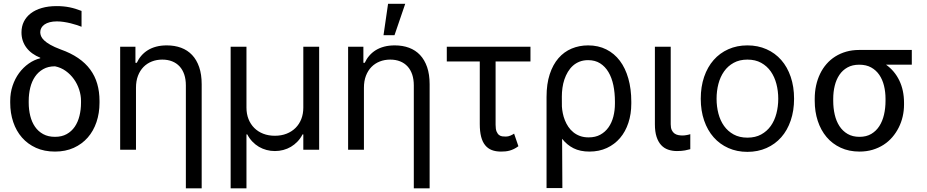

<svg xmlns="http://www.w3.org/2000/svg" viewBox="-20 -793 4908 1017"><path d="M93.8 -621.4Q93.8 -653.1 106.5 -678.6Q119.3 -704.2 143.3 -722.5Q167.3 -740.8 201.7 -750.7Q236.2 -760.7 279.8 -760.7Q299 -760.7 315.9 -759.1Q332.7 -757.5 348.5 -754.3Q364.3 -751.1 380 -746.3Q395.6 -741.5 411.9 -735.1V-651.3Q401.3 -655.5 386.4 -660.5Q371.4 -665.5 354 -669.7Q336.6 -674 318 -676.8Q299.4 -679.7 281.2 -679.7Q259.9 -679.7 243.6 -675.4Q227.3 -671.2 216.1 -663.5Q204.9 -655.9 199 -645.2Q193.2 -634.6 193.2 -622.2Q193.2 -612.6 197.4 -601.7Q201.7 -590.9 213.6 -579.4Q225.5 -567.8 246.6 -555.8Q267.8 -543.7 301.1 -531.2Q355.1 -512.1 394 -485.4Q432.9 -458.8 457.9 -424.7Q483 -390.6 495 -349.1Q507.1 -307.5 507.1 -258.5V-248.6Q507.1 -193.9 491.1 -146.5Q475.1 -99.1 444.8 -64.5Q414.4 -29.8 370.6 -9.9Q326.7 9.9 271.3 9.9Q214.8 9.9 170.8 -9.9Q126.8 -29.8 96.4 -64.5Q66.1 -99.1 50.1 -146.5Q34.1 -193.9 34.1 -248.6V-258.5Q34.1 -301.1 46.7 -338.8Q59.3 -376.4 81.1 -406.1Q103 -435.7 131.9 -456.1Q160.9 -476.6 193.2 -484.4V-487.2Q170.5 -496.4 152 -509.6Q133.5 -522.7 120.6 -539.8Q107.6 -556.8 100.7 -577.2Q93.8 -597.7 93.8 -621.4ZM132.1 -248.6Q132.1 -212 140.3 -179.2Q148.4 -146.3 165.5 -121.6Q182.5 -96.9 208.8 -82.6Q235.1 -68.2 271.3 -68.2Q307.2 -68.2 333.1 -82.6Q359 -96.9 375.9 -121.6Q392.8 -146.3 400.9 -179.2Q409.1 -212 409.1 -248.6V-258.5Q409.1 -288.4 399.3 -318.4Q389.6 -348.4 371.6 -373.6Q353.7 -398.8 328.3 -417.1Q302.9 -435.4 271.3 -441.8Q235.1 -441.8 208.8 -426.8Q182.5 -411.9 165.5 -386.9Q148.4 -361.9 140.3 -328.7Q132.1 -295.5 132.1 -258.5Z M700.3 0H616.5V-545.5H697.4V-460.2H704.5Q714.1 -481.2 728.7 -498Q743.3 -514.9 763 -527.2Q782.7 -539.4 807.7 -546Q832.7 -552.6 863.6 -552.6Q905.2 -552.6 939.3 -540Q973.4 -527.3 997.5 -501.8Q1021.7 -476.2 1035 -437.5Q1048.3 -398.8 1048.3 -346.6V204.5H964.5V-340.9Q964.5 -372.9 956 -398.3Q947.4 -423.7 931.3 -441.2Q915.1 -458.8 892 -468Q869 -477.3 839.5 -477.3Q809.7 -477.3 784.3 -467.3Q758.9 -457.4 740.2 -438.4Q721.6 -419.4 710.9 -391.7Q700.3 -364 700.3 -328.1Z M1201.7 -545.5H1285.5V-223Q1285.5 -189.6 1296.3 -162.3Q1307.2 -134.9 1326.9 -115.2Q1346.6 -95.5 1374.3 -84.7Q1402 -73.9 1436.1 -73.9Q1470.2 -73.9 1498 -84.9Q1525.9 -95.9 1545.6 -115.6Q1565.3 -135.3 1576 -162.6Q1586.6 -190 1586.6 -223V-545.5H1670.5V0H1586.6V-81H1582.4Q1571.4 -59.3 1555.6 -43Q1539.8 -26.6 1521 -15.4Q1502.1 -4.3 1480.5 1.4Q1458.8 7.1 1436.1 7.1Q1413.4 7.1 1391.9 1.4Q1370.4 -4.3 1351.4 -15.4Q1332.4 -26.6 1316.8 -43Q1301.1 -59.3 1289.8 -81H1285.5V204.5H1201.7Z M1907.7 0H1823.9V-545.5H1904.8V-460.2H1911.9Q1921.5 -481.2 1936.1 -498Q1950.6 -514.9 1970.3 -527.2Q1990.1 -539.4 2015.1 -546Q2040.1 -552.6 2071 -552.6Q2112.6 -552.6 2146.7 -540Q2180.8 -527.3 2204.9 -501.8Q2229 -476.2 2242.4 -437.5Q2255.7 -398.8 2255.7 -346.6V204.5H2171.9V-340.9Q2171.9 -372.9 2163.4 -398.3Q2154.8 -423.7 2138.7 -441.2Q2122.5 -458.8 2099.4 -468Q2076.3 -477.3 2046.9 -477.3Q2017 -477.3 1991.7 -467.3Q1966.3 -457.4 1947.6 -438.4Q1929 -419.4 1918.3 -391.7Q1907.7 -364 1907.7 -328.1ZM2035.5 -772.7H2126.4L2069.6 -606.5H2011.4Z M2789.8 -467.3H2605.1V-132.1Q2605.1 -108.7 2610.4 -96.1Q2615.8 -83.5 2623.8 -77.6Q2631.7 -71.7 2641.2 -70.7Q2650.6 -69.6 2659.1 -69.6Q2671.9 -69.6 2683.8 -74.8Q2695.7 -79.9 2703.1 -85.2L2725.9 -18.5Q2713.8 -9.6 2702.1 -3.9Q2690.3 1.8 2679.2 4.8Q2668 7.8 2656.6 8.9Q2645.2 9.9 2633.5 9.9Q2605.8 9.9 2584.9 1.8Q2563.9 -6.4 2549.7 -24Q2535.5 -41.5 2528.4 -69.2Q2521.3 -96.9 2521.3 -136.4V-467.3H2346.6V-545.5H2789.8Z M2875 -279.8Q2875 -348.7 2891.9 -399.9Q2908.7 -451 2938.2 -484.9Q2967.7 -518.8 3008 -535.7Q3048.3 -552.6 3095.2 -552.6Q3149.1 -552.6 3191.6 -531.2Q3234 -509.9 3263.3 -471.1Q3292.6 -432.2 3308.2 -377.1Q3323.9 -322.1 3323.9 -254.3V-244.3Q3323.9 -188.9 3308.4 -142.2Q3293 -95.5 3264.2 -61.8Q3235.4 -28.1 3194.4 -9.1Q3153.4 9.9 3102.3 9.9Q3052.9 9.9 3017.8 -7.8Q2982.6 -25.6 2957.4 -57.9L2958.8 203.1H2875ZM2956.3 -228.7Q2957.4 -211.6 2961.1 -193Q2964.8 -174.4 2972.1 -156.1Q2979.4 -137.8 2990.4 -121.4Q3001.4 -105.1 3016.9 -92.5Q3032.3 -79.9 3052.4 -72.6Q3072.4 -65.3 3098 -65.3Q3133.9 -65.3 3160 -79.7Q3186.1 -94.1 3203.3 -118.6Q3220.5 -143.1 3228.9 -175.6Q3237.2 -208.1 3237.2 -244.3V-254.3Q3237.2 -301.1 3228.9 -341.4Q3220.5 -381.7 3202.9 -411.2Q3185.4 -440.7 3158.7 -457.6Q3132.1 -474.4 3095.2 -474.4Q3070.3 -474.4 3050.2 -466.6Q3030.2 -458.8 3014.7 -445Q2999.3 -431.1 2988.1 -412.5Q2976.9 -393.8 2969.6 -372.3Q2962.4 -350.9 2959.2 -327.6Q2956 -304.3 2956 -281.2Z M3532.7 -545.5V-134.9Q3532.7 -115.8 3538.2 -104Q3543.7 -92.3 3552.7 -85.9Q3561.8 -79.5 3573 -77.4Q3584.2 -75.3 3595.2 -75.3Q3600.5 -75.3 3606.5 -76Q3612.6 -76.7 3618.4 -77.8Q3624.3 -78.8 3629.1 -80.1Q3633.9 -81.3 3636.4 -82.4V-2.8Q3625.7 0.4 3608.3 3.7Q3590.9 7.1 3565.3 7.1Q3540.5 7.1 3519 -0.4Q3497.5 -7.8 3482.1 -24.5Q3466.6 -41.2 3457.7 -68.4Q3448.9 -95.5 3448.9 -134.9V-545.5Z M3938.9 11.4Q3883.5 11.4 3838.1 -8.9Q3792.6 -29.1 3760.1 -65.9Q3727.6 -102.6 3709.7 -154.7Q3691.8 -206.7 3691.8 -269.9Q3691.8 -333.8 3709.7 -386Q3727.6 -438.2 3760.1 -475.1Q3792.6 -512.1 3838.1 -532.3Q3883.5 -552.6 3938.9 -552.6Q3994.3 -552.6 4040 -532.3Q4085.6 -512.1 4118.1 -475.1Q4150.6 -438.2 4168.3 -386Q4186.1 -333.8 4186.1 -269.9Q4186.1 -206.7 4168.3 -154.7Q4150.6 -102.6 4118.1 -65.9Q4085.6 -29.1 4040 -8.9Q3994.3 11.4 3938.9 11.4ZM3938.9 -63.9Q3981.2 -63.9 4011.9 -80.8Q4042.6 -97.7 4062.7 -125.9Q4082.7 -154.1 4092.5 -191.6Q4102.3 -229 4102.3 -269.9Q4102.3 -311.1 4092.5 -348.5Q4082.7 -386 4062.7 -414.6Q4042.6 -443.2 4011.9 -460.2Q3981.2 -477.3 3938.9 -477.3Q3897 -477.3 3866.1 -460.2Q3835.2 -443.2 3815.2 -414.6Q3795.1 -386 3785.3 -348.5Q3775.6 -311.1 3775.6 -269.9Q3775.6 -229 3785.3 -191.6Q3795.1 -154.1 3815.2 -125.9Q3835.2 -97.7 3866.1 -80.8Q3897 -63.9 3938.9 -63.9Z M4295.5 -269.9Q4295.5 -306.5 4302.7 -339.8Q4310 -373.2 4323.9 -402Q4337.7 -430.8 4358 -454Q4378.2 -477.3 4404.5 -493.8Q4430.8 -510.3 4462.5 -519.4Q4494.3 -528.4 4531.2 -528.4H4809.7V-450.3H4673.3Q4718.8 -418 4743.6 -366.5Q4768.5 -315 4768.5 -248.6V-238.6Q4768.5 -206.7 4761.4 -175.8Q4754.3 -144.9 4740.4 -117.4Q4726.6 -89.8 4706.5 -66.4Q4686.4 -43 4660.2 -26.1Q4633.9 -9.2 4601.9 0.4Q4570 9.9 4532.7 9.9Q4476.9 9.9 4432.7 -10.7Q4388.5 -31.2 4358.1 -67.3Q4327.8 -103.3 4311.6 -152.5Q4295.5 -201.7 4295.5 -258.5ZM4393.5 -258.5Q4393.5 -220.2 4401.5 -185.7Q4409.4 -151.3 4426.3 -125.2Q4443.2 -99.1 4469.6 -83.6Q4496.1 -68.2 4532.7 -68.2Q4568.9 -68.2 4595 -83.6Q4621.1 -99.1 4637.8 -125.2Q4654.5 -151.3 4662.5 -185.7Q4670.5 -220.2 4670.5 -258.5V-269.9Q4670.5 -306.1 4662.5 -338.8Q4654.5 -371.4 4637.6 -396.3Q4620.7 -421.2 4594.5 -435.7Q4568.2 -450.3 4531.2 -450.3Q4495 -450.3 4468.9 -435.7Q4442.8 -421.2 4426.1 -396.3Q4409.4 -371.4 4401.5 -338.8Q4393.5 -306.1 4393.5 -269.9Z"/></svg>

Font: Interop
Style: Regular
Weight: 400
Designer: Rasmus Andersson, Google, Jang Haemin
Foundry: jhaemin
Version: Version 1.008